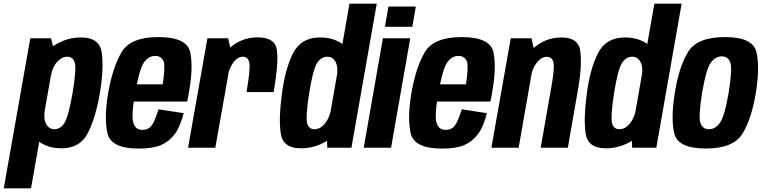

<svg xmlns="http://www.w3.org/2000/svg" viewBox="-86 -805 4160 1046"><path d="M-65.5 221H83L212.5 -513L192 -596.5H79ZM249.5 3Q350.5 3 393 -81Q435.5 -165 458.5 -299.5Q480 -433.5 468.5 -517.2Q457 -601 355.5 -601Q279 -601 211.8 -559Q144.5 -517 132.5 -447.5L190.5 -387.5Q198.5 -438 224.5 -467Q250.5 -496 280.5 -496Q313 -496 321.8 -461.2Q330.5 -426.5 309.5 -299Q287 -169.5 265 -135.2Q243 -101 210.5 -101Q181 -101 165.2 -130Q149.5 -159 159 -211.5L80 -149.5Q66.5 -80 119.5 -38.5Q172.5 3 249.5 3Z M670.5 4.5 688.5 -97.5Q652 -97.5 640.5 -136Q628 -174 650.5 -299.5Q673 -428 698 -464.5Q724 -500.5 759 -500.5Q795.5 -500.5 807 -466Q814 -435 800.5 -345.5H645L629 -252H933.5Q939 -274.5 943 -300Q968 -439.5 950 -521.5Q931.5 -603 777 -603Q625 -603 576.5 -521Q528.5 -440 503.5 -300Q480.5 -166 499 -80.5Q517 4.5 670.5 4.5ZM688.5 -97.5 670.5 4.5Q747.5 4.5 792 -15Q835.5 -34 866 -74.5Q896 -114.5 914.5 -188.5L778 -209.5Q766 -173 754 -145Q741 -117.5 726 -107.5Q710 -97.5 688.5 -97.5Z M1257 -303.5H1405Q1431 -453.5 1423.2 -527.5Q1415.5 -601.5 1318.5 -601.5Q1240 -601.5 1179.5 -555.5Q1119 -509.5 1104 -422L1157 -399.5Q1163.5 -434.5 1185.8 -465.2Q1208 -496 1238.5 -496Q1265.5 -496 1272.2 -463Q1279 -430 1257 -303.5ZM938.5 0H1087L1177 -507.5L1157 -596.5H1044Z M1697 0H1828.5L1966.5 -785H1818L1694 -78.5ZM1553 3Q1630.5 3 1696.8 -38.5Q1763 -80 1776 -149.5L1718 -211.5Q1708.5 -160 1683.2 -130.5Q1658 -101 1627 -101Q1595.5 -101 1587 -135Q1578.5 -169 1598 -295.5Q1618.5 -425 1640.8 -460.5Q1663 -496 1697 -496Q1727.5 -496 1742.5 -467Q1757.5 -438 1749 -387.5L1828 -447.5Q1840.5 -517 1788 -559Q1735.5 -601 1658 -601Q1554 -601 1510 -513.8Q1466 -426.5 1449 -287Q1432 -162.5 1443.2 -79.8Q1454.5 3 1553 3Z M1895.5 0H2044.5L2149 -596.5H2000ZM2030.5 -769.5 2011 -659H2160L2179.5 -769.5Z M2322.5 4.5 2340.5 -97.5Q2304 -97.5 2292.5 -136Q2280 -174 2302.5 -299.5Q2325 -428 2350 -464.5Q2376 -500.5 2411 -500.5Q2447.5 -500.5 2459 -466Q2466 -435 2452.5 -345.5H2297L2281 -252H2585.5Q2591 -274.5 2595 -300Q2620 -439.5 2602 -521.5Q2583.5 -603 2429 -603Q2277 -603 2228.5 -521Q2180.5 -440 2155.5 -300Q2132.5 -166 2151 -80.5Q2169 4.5 2322.5 4.5ZM2340.5 -97.5 2322.5 4.5Q2399.5 4.5 2444 -15Q2487.5 -34 2518 -74.5Q2548 -114.5 2566.5 -188.5L2430 -209.5Q2418 -173 2406 -145Q2393 -117.5 2378 -107.5Q2362 -97.5 2340.5 -97.5Z M2591 0H2739.5L2829 -510.5L2809.5 -596.5H2696.5ZM2859.5 0H3007.5L3064.5 -326.5Q3084 -438.5 3076.5 -519.8Q3069 -601 2973 -601Q2883 -601 2815.5 -538Q2748 -475 2733.5 -393.5L2801.5 -371.5Q2812 -428.5 2837.2 -462Q2862.5 -495.5 2893 -495.5Q2922.5 -495.5 2929.2 -463.8Q2936 -432 2917.5 -330Z M3358 0H3489.5L3627.5 -785H3479L3355 -78.5ZM3214 3Q3291.5 3 3357.8 -38.5Q3424 -80 3437 -149.5L3379 -211.5Q3369.5 -160 3344.2 -130.5Q3319 -101 3288 -101Q3256.5 -101 3248 -135Q3239.5 -169 3259 -295.5Q3279.5 -425 3301.8 -460.5Q3324 -496 3358 -496Q3388.5 -496 3403.5 -467Q3418.5 -438 3410 -387.5L3489 -447.5Q3501.5 -517 3449 -559Q3396.5 -601 3319 -601Q3215 -601 3171 -513.8Q3127 -426.5 3110 -287Q3093 -162.5 3104.2 -79.8Q3115.5 3 3214 3Z M3759 4Q3909 4 3958.5 -76Q4008 -156 4032 -300Q4054.5 -442.5 4034.5 -522.8Q4014.5 -603 3864 -603Q3713 -603 3663.2 -523.2Q3613.5 -443.5 3590.5 -300Q3567.5 -157.5 3587.8 -76.8Q3608 4 3759 4ZM3776 -101Q3741.5 -101 3729.8 -135.5Q3718 -170 3739 -299.5Q3761 -428.5 3786.2 -463.2Q3811.5 -498 3846 -498Q3881 -498 3892.8 -463.5Q3904.5 -429 3883.5 -299.5Q3861.5 -170.5 3836 -135.8Q3810.5 -101 3776 -101Z"/></svg>

Font: Anybody Condensed
Style: Bold Italic
Weight: 700
Width: 3
Italic angle: -10°
Version: Version 1.113;gftools[0.9.25]